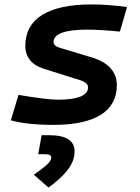

<svg xmlns="http://www.w3.org/2000/svg" viewBox="-20 -547 626 856"><path d="M219.2 9.8C404.3 9.8 501 -51.3 501 -167.5C501 -226.1 462.9 -268.6 390.6 -290.5L248 -333.5C229.5 -338.9 218.8 -347.7 218.8 -359.9C218.8 -396 270 -415 368.2 -415C406.7 -415 457.5 -411.6 514.6 -406.2L546.4 -515.6C493.2 -522.9 439 -527.3 389.2 -527.3C194.3 -527.3 92.8 -463.9 92.8 -342.3C92.8 -294.4 119.6 -258.3 172.9 -241.2L338.9 -189C360.4 -182.1 372.6 -171.4 372.6 -157.2C372.6 -121.6 326.7 -102.5 239.3 -102.5C203.1 -102.5 142.1 -110.4 62.5 -124L28.3 -10.7C73.2 2.4 139.2 9.8 219.2 9.8ZM196.3 289.1C259.3 242.7 312.5 191.9 312.5 128.9C312.5 78.6 274.9 55.7 196.3 55.7H165.5L150.4 140.6H182.1C199.7 140.6 208.5 145.5 208.5 155.8C208.5 175.8 177.7 198.7 130.9 231.9Z"/></svg>

Font: Cascadia Code SemiBold
Style: Italic
Weight: 600
Italic angle: -10°
Monospace: yes
Designer: Aaron Bell
Foundry: Saja Typeworks
Version: Version 2404.023